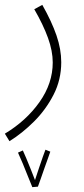

<svg xmlns="http://www.w3.org/2000/svg" viewBox="-33 -351 344 790"><path d="M6 230 -13 199Q75 146 129.5 69Q184 -8 184 -94Q184 -141 164.5 -195Q145 -249 108 -313L141 -331Q180 -262 199.5 -205Q219 -148 219 -95Q219 -23 187.5 38.5Q156 100 107.5 148.5Q59 197 6 230ZM100 419Q93 403 82.5 376Q72 349 60.5 321.5Q49 294 41 277L61 268Q66 278 75 300Q84 322 94 346.5Q104 371 111 390Q118 368 127 341.5Q136 315 143.5 293.5Q151 272 154 265L174 273Q171 282 164.5 300Q158 318 150 340.5Q142 363 135 383.5Q128 404 123 417Z"/></svg>

Font: Noto Sans Arabic Cond ExtLt
Style: Regular
Weight: 200
Width: 3
Designer: Monotype Design Team, Nadine Chahine, Nizar Qandah and Khaled Hosny
Foundry: Monotype Imaging Inc.
Version: Version 2.012; ttfautohint (v1.8.4.7-5d5b)